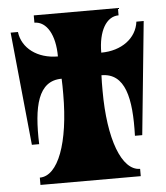

<svg xmlns="http://www.w3.org/2000/svg" viewBox="-50 -715 658 759"><g transform="rotate(-5 279.0 -335.0)"><path d="M60 -161H89C84 -311 106 -411 200 -411C201 -392 201 -372 201 -350C201 -157 153 -29 80 -29V0H478V-29C405 -29 357 -157 357 -350C357 -372 357 -392 358 -411C452 -411 474 -311 469 -161H498L543 -610H514C506 -545 446 -500 365 -500C365 -585 397 -641 446 -641V-670H112V-641C161 -641 193 -585 193 -500C112 -500 52 -545 44 -610H15Z"/></g></svg>

Font: Ouroboros
Style: Regular
Weight: 400
Designer: Ariel Martín Pérez
Foundry: Velvetyne Type Foundry
Version: Version 2.001;hotconv 1.0.109;makeotfexe 2.5.65596